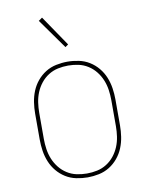

<svg xmlns="http://www.w3.org/2000/svg" viewBox="-85 -807 670 876"><g transform="rotate(-10 250.0 -369.0)"><path d="M250 8Q224 8 197.5 2.5Q171 -3 148.5 -17Q126 -31 109 -51.5Q92 -72 82 -96.5Q72 -121 68 -147.5Q64 -174 64 -200V-320Q64 -346 68 -372.5Q72 -399 82 -423.5Q92 -448 109 -468.5Q126 -489 148.5 -503Q171 -517 197.5 -522.5Q224 -528 250 -528Q276 -528 302.5 -522.5Q329 -517 351.5 -503Q374 -489 391 -468.5Q408 -448 418 -423.5Q428 -399 432 -372.5Q436 -346 436 -320V-200Q436 -174 432 -147.5Q428 -121 418 -96.5Q408 -72 391 -51.5Q374 -31 351.5 -17Q329 -3 302.5 2.5Q276 8 250 8ZM250 -10Q274 -10 297.5 -15Q321 -20 341.5 -33Q362 -46 377 -65Q392 -84 401 -106Q410 -128 413.5 -152Q417 -176 417 -200V-320Q417 -344 413.5 -368Q410 -392 401 -414Q392 -436 377 -455Q362 -474 341.5 -487Q321 -500 297.5 -505Q274 -510 250 -510Q226 -510 202.5 -505Q179 -500 158.5 -487Q138 -474 123 -455Q108 -436 99 -414Q90 -392 86.5 -368Q83 -344 83 -320V-200Q83 -176 86.5 -152Q90 -128 99 -106Q108 -84 123 -65Q138 -46 158.5 -33Q179 -20 202.5 -15Q226 -10 250 -10ZM253 -595 154 -734 171 -746 267 -605Z"/></g></svg>

Font: Iosevka Curly Thin
Style: Regular
Weight: 100
Monospace: yes
Designer: Belleve Invis
Foundry: Belleve Invis
Version: Version 22.1.2; ttfautohint (v1.8.4)